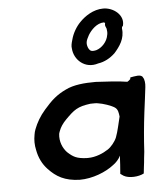

<svg xmlns="http://www.w3.org/2000/svg" viewBox="-52 -750 680 803"><g transform="rotate(-5 288.5 -349.0)"><path d="M79 -204C75 -183 75 -162 80 -140C86 -107 100 -79 121 -57C153 -23 188 -2 251 0C306 0 362 -23 395 -49C407 -57 421 -72 427 -86C425 -54 425 -41 422 -10L435 -1C457 12 498 9 520 -3L523 -30C525 -43 526 -56 527 -67L530 -93C533 -147 538 -203 545 -259C550 -299 554 -326 558 -362C560 -378 558 -395 552 -403C546 -419 517 -411 499 -408L498 -401C493 -396 489 -393 485 -391C451 -397 389 -400 353 -402C305 -402 260 -398 226 -381C188 -363 165 -343 133 -306C110 -280 95 -253 85 -227C82 -219 80 -212 79 -204ZM182 -199C183 -204 185 -208 186 -211C191 -225 201 -241 217 -257C253 -293 268 -306 323 -313C335 -313 347 -314 355 -312C376 -309 409 -298 424 -288C437 -279 438 -264 440 -249C433 -222 427 -189 417 -163C410 -146 393 -125 379 -116C358 -102 326 -88 294 -88H287C246 -90 232 -98 208 -120C191 -138 178 -166 182 -199ZM266 -550C269 -502 314 -460 370 -478C397 -482 421 -495 442 -515C464 -540 488 -572 482 -615C483 -620 481 -620 487 -626C499 -670 454 -705 411 -705C369 -705 333 -680 311 -657C295 -641 278 -614 271 -586C267 -573 264 -560 266 -550ZM330 -571C331 -579 336 -589 342 -600C354 -620 379 -647 409 -647C411 -646 412 -645 414 -644C412 -640 413 -636 413 -632C414 -628 417 -624 418 -620C419 -612 420 -605 419 -598L418 -593C414 -566 391 -541 367 -534C358 -532 350 -531 344 -534C334 -540 328 -558 330 -571Z"/></g></svg>

Font: Hussar Pisanka
Style: Kur
Weight: 400
Designer: Robert Jablonski
Foundry: Cannot Into Space Fonts
Version: Version 1.070